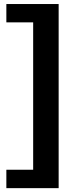

<svg xmlns="http://www.w3.org/2000/svg" viewBox="-20 -745 373 972"><path d="M12.2 207.5V114.3H147.9V-631.8H12.2V-724.6H276.9V207.5Z"/></svg>

Font: Arial
Style: Bold
Weight: 700
Designer: Steve Matteson
Foundry: Ascender Corporation
Version: Version 2.00.3